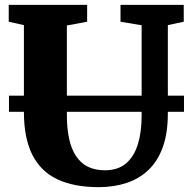

<svg xmlns="http://www.w3.org/2000/svg" viewBox="-20 -763 784 791"><path d="M387 8Q285 8 216.5 -24.2Q148 -56.5 113.2 -125.2Q78.5 -194 78.5 -302.5V-659.5L16 -673.5V-743H339V-673.5L255.5 -658V-288.5Q255.5 -233.5 264.8 -191.2Q274 -149 293.2 -120Q312.5 -91 342 -76.2Q371.5 -61.5 412 -61.5Q466.5 -61.5 499.8 -90.2Q533 -119 548.2 -169.5Q563.5 -220 563.5 -286V-659L476.5 -673.5V-743H737V-673.5L671.5 -659.5V-295.5Q671.5 -214 650.5 -156.2Q629.5 -98.5 591 -62.2Q552.5 -26 500.5 -9Q448.5 8 387 8ZM738 -369V-302.5H17V-369Z"/></svg>

Font: Merriweather Light 18pt Black
Style: Regular
Weight: 900
Version: Version 2.100